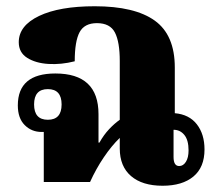

<svg xmlns="http://www.w3.org/2000/svg" viewBox="-20 -582 685 614"><path d="M500 12Q435 12 399 -19Q363 -50 363 -107V-141Q337 -116 312 -79Q287 -42 268 0H120V-160Q116 -160 113 -160Q81 -160 59 -182Q37 -204 37 -245Q37 -347 157 -347Q295 -347 295 -217V-126H298Q312 -151 329 -169Q346 -187 363 -199V-387Q363 -448 347.5 -478Q332 -508 290 -508Q250 -508 234.5 -479Q219 -450 219 -386Q176 -375 135 -377.5Q94 -380 67 -397Q40 -414 40 -447Q40 -500 105 -531Q170 -562 283 -562Q411 -562 475 -516Q539 -470 539 -366V-220Q585 -216 609.5 -184.5Q634 -153 634 -104Q634 -47 598.5 -17.5Q563 12 500 12ZM133 -199Q177 -199 177 -248Q177 -297 133 -297Q89 -297 89 -248Q89 -199 133 -199ZM553 -51Q566 -51 574.5 -64.5Q583 -78 583 -101Q583 -134 569.5 -150.5Q556 -167 535 -167V-80Q535 -51 553 -51Z"/></svg>

Font: Noto Serif Thai SemiCondensed Black
Style: Regular
Weight: 900
Width: 4
Designer: Monotype Design Team
Foundry: Monotype Imaging Inc.
Version: Version 2.002; ttfautohint (v1.8.4.7-5d5b)